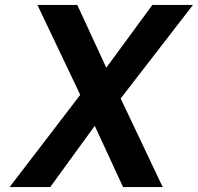

<svg xmlns="http://www.w3.org/2000/svg" viewBox="-20 -760 804 780"><path d="M480 0 333 -318 132 -740H294L445 -413L641 0ZM19 0 330 -406 387 -279 184 0ZM444 -326 387 -451 599 -740H764Z"/></svg>

Font: Exo Thin
Style: Bold Italic
Weight: 700
Italic angle: -9°
Version: Version 2.000